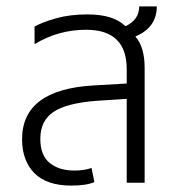

<svg xmlns="http://www.w3.org/2000/svg" viewBox="-20 -571 550 600"><path d="M275 -2 266 -46Q242 -38 213 -38Q164 -38 135 -62Q106 -86 106 -137Q106 -194 147.5 -221.5Q189 -249 282 -256L376 -262V0H432V-359Q432 -424 403 -457Q470 -485 470 -551H415Q415 -509 372 -489Q335 -526 253 -526Q199 -526 156 -514Q113 -502 88 -488V-433Q162 -478 249 -478Q376 -478 376 -355V-310L272 -304Q49 -291 49 -136Q49 -69 87.5 -30Q126 9 203 9Q250 9 275 -2Z"/></svg>

Font: Noto Sans Thai UI SemiCondensed Light
Style: Regular
Weight: 300
Width: 4
Designer: Monotype Design Team
Foundry: Monotype Imaging Inc.
Version: Version 1.901